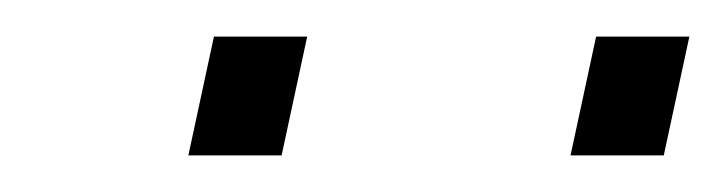

<svg xmlns="http://www.w3.org/2000/svg" viewBox="-20 -730 397 105"><path d="M292 -645 306 -710H357L343 -645ZM83 -645 97 -710H148L134 -645Z"/></svg>

Font: Saira ExtraLight
Style: Italic
Weight: 200
Italic angle: -12°
Designer: Hector Gatti with collaboration of the Omnibus-Type team
Foundry: Omnibus-Type
Version: Version 1.100; ttfautohint (v1.8.3)